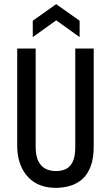

<svg xmlns="http://www.w3.org/2000/svg" viewBox="-20 -894 536 926"><path d="M250 12Q211 12 180.5 1.5Q150 -9 128 -28Q106 -47 91.5 -72.5Q77 -98 70 -127.5Q63 -157 63 -189V-660H152V-185Q152 -143 164.5 -117.5Q177 -92 199 -80.5Q221 -69 250 -69Q278 -69 299 -79.5Q320 -90 331.5 -115.5Q343 -141 343 -185V-660H432V-189Q432 -129 416.5 -89.5Q401 -50 374.5 -28Q348 -6 315.5 3Q283 12 250 12ZM138 -715V-794L251 -874L364 -794V-715L251 -796Z"/></svg>

Font: Bricolage Grotesque Condensed
Style: Regular
Weight: 400
Width: 3
Designer: Mathieu Triay
Foundry: Atelier Triay
Version: Version 1.000;gftools[0.9.30]